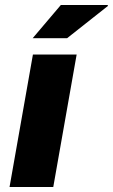

<svg xmlns="http://www.w3.org/2000/svg" viewBox="-20 -744 449 764"><path d="M18 0 111 -527H285L192 0ZM110 -592 222 -724H409V-720L247 -592Z"/></svg>

Font: Archivo SemiExpanded ExtraBold
Style: Italic
Weight: 800
Width: 6
Italic angle: -10°
Designer: Hector Gatti
Foundry: Omnibus-Type
Version: Version 2.001